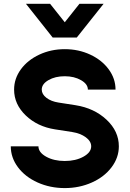

<svg xmlns="http://www.w3.org/2000/svg" viewBox="-20 -960 668 990"><path d="M251.5 -766.6 113.8 -940.4H238.3L314 -845.2L389.6 -940.4H514.2L376 -766.6ZM35.6 -205.6H178.2Q178.2 -174.3 218 -152.1Q257.8 -129.9 314 -129.9Q370.1 -129.9 410.2 -152.1Q450.2 -174.3 450.2 -205.6Q450.2 -231.4 422.6 -252Q395 -272.5 352.1 -279.3L263.7 -293Q172.9 -307.1 112.8 -364.7Q52.7 -422.4 52.7 -498Q52.7 -554.7 87.6 -602.5Q122.6 -650.4 182.9 -678.5Q243.2 -706.5 314 -706.5Q384.8 -706.5 445.1 -678.5Q505.4 -650.4 540.5 -602.5Q575.7 -554.7 575.7 -498H433.1Q433.1 -526.4 397.9 -546.6Q362.8 -566.9 314 -566.9Q264.6 -566.9 230 -546.9Q195.3 -526.9 195.3 -498Q195.3 -474.1 219.5 -455.6Q243.7 -437 281.7 -431.2L369.6 -417.5Q465.8 -402.3 529.3 -342.8Q592.8 -283.2 592.8 -205.6Q592.8 -147.5 555.4 -97.7Q518.1 -47.9 453.6 -19Q389.2 9.8 314 9.8Q238.3 9.8 174.1 -19Q109.9 -47.9 72.8 -97.4Q35.6 -147 35.6 -205.6Z"/></svg>

Font: Basically A Sans Serif
Style: Bold
Weight: 700
Designer: Hyung-Suk Kim
Foundry: Mental Design
Version: 1.000